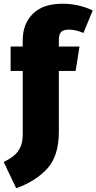

<svg xmlns="http://www.w3.org/2000/svg" viewBox="-60 -784 518 1031"><path d="M256 -568V-534H367L346 -403H256V-76Q256 52 195 120Q134 188 27 227L-40 86Q-5 68 16 50.5Q37 33 49.5 6Q62 -21 62 -63V-403H-3V-534H62V-567Q62 -656 116.5 -710Q171 -764 276 -764Q361 -764 438 -728L388 -607Q346 -625 311 -625Q280 -625 268 -612Q256 -599 256 -568Z"/></svg>

Font: Fira Sans Condensed Black
Style: Regular
Weight: 900
Width: 3
Designer: Carrois Corporate & Edenspiekermann AG
Foundry: Carrois Corporate GbR & Edenspiekermann AG
Version: Version 4.203